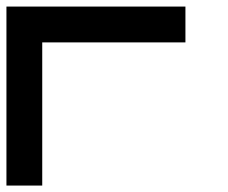

<svg xmlns="http://www.w3.org/2000/svg" viewBox="-20 -576 707 596"><path d="M111.1 -444.4V0H0V-555.6H555.6V-444.4Z"/></svg>

Font: Pixeloid Mono
Style: Regular
Weight: 400
Monospace: yes
Designer: GGBotNet
Foundry: GGBotNet
Version: 0.5